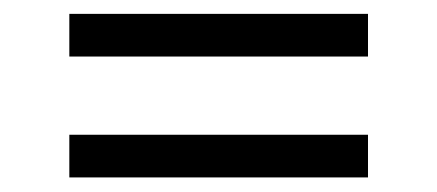

<svg xmlns="http://www.w3.org/2000/svg" viewBox="-20 -472 615 270"><path d="M77.5 -392.5V-452.5H497.5V-392.5ZM77.5 -222.5V-282.5H497.5V-222.5Z"/></svg>

Font: Funnel Display Light Light
Style: Regular
Weight: 300
Version: Version 1.000